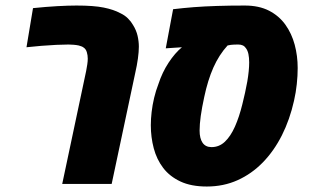

<svg xmlns="http://www.w3.org/2000/svg" viewBox="-20 -661 1111 690"><path d="M203.6 0 289.6 -405.8Q292 -418.5 293.7 -429.7Q295.4 -440.9 295.4 -450.2Q295.4 -462.4 292 -473.6Q288.6 -484.9 280.3 -490.2Q277.3 -492.7 272.7 -494.4Q268.1 -496.1 262.7 -497.6Q253.9 -499.5 243.7 -500.2Q233.4 -501 226.1 -501Q208 -501 182.4 -499.8Q156.7 -498.5 128.7 -496.3Q100.6 -494.1 75.2 -491.2L98.6 -631.8Q146.5 -636.7 186 -638.9Q225.6 -641.1 254.9 -641.1Q316.9 -641.1 352.8 -633.8Q388.7 -626.5 412.1 -613.8Q428.7 -606 439.9 -594.7Q451.2 -583.5 458 -571.3Q469.7 -552.7 474.4 -532.5Q479 -512.2 479 -493.2Q479 -475.1 475.6 -450.4Q472.2 -425.8 465.8 -397.9L381.3 0Z M723.1 9.3Q667 9.3 628.4 -8.8Q589.8 -26.9 566.4 -57.6Q543 -88.4 532.5 -128.2Q522 -168 522 -210.9Q522 -233.4 524.9 -258.5Q527.8 -283.7 533.9 -309.3Q540 -335 549.3 -358.9Q563 -400.9 585.9 -435.8Q608.9 -470.7 633.8 -491.2Q627 -490.7 619.6 -490.2Q612.3 -489.7 605 -489.3Q597.7 -488.8 590.3 -488.3Q583 -487.8 575.7 -487.3L602.1 -627.9Q638.7 -632.3 676.8 -635.3Q714.8 -638.2 759.5 -639.6Q804.2 -641.1 859.9 -641.1Q910.6 -641.1 946.8 -622.6Q982.9 -604 1005.6 -572.3Q1028.3 -540.5 1039.1 -500.2Q1049.8 -460 1049.8 -416.5Q1049.8 -388.7 1046.6 -358.9Q1043.5 -329.1 1036.6 -298.8Q1021.5 -231.4 993.2 -175Q964.8 -118.7 924.6 -77.4Q884.3 -36.1 833.7 -13.4Q783.2 9.3 723.1 9.3ZM740.2 -132.3Q767.6 -132.3 788.1 -151.6Q808.6 -170.9 824.2 -205.8Q839.8 -240.7 851.1 -287.1Q856 -306.6 860.6 -327.4Q865.2 -348.1 868.7 -367.9Q872.1 -387.7 873.8 -405.3Q875.5 -422.9 875.5 -436.5Q875.5 -453.6 872.8 -466.6Q870.1 -479.5 863.8 -487.8Q859.4 -494.6 852.5 -497.8Q845.7 -501 836.4 -501Q827.6 -501 821.3 -500.7Q814.9 -500.5 809.6 -499.8Q804.2 -499 797.9 -497.6Q767.1 -463.9 746.8 -418.2Q726.6 -372.6 713.9 -312Q705.6 -273.9 701.4 -243.9Q697.3 -213.9 697.3 -191.9Q697.3 -163.6 708 -147.9Q718.8 -132.3 740.2 -132.3Z"/></svg>

Font: Open Sans SemiCondensed ExtraBold
Style: Italic
Weight: 800
Width: 4
Italic angle: -12°
Designer: Monotype Design Team
Foundry: Monotype Imaging Inc.
Version: Version 3.003